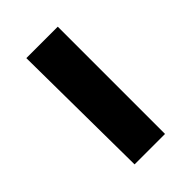

<svg xmlns="http://www.w3.org/2000/svg" viewBox="3 -547 466 466"><g transform="rotate(45 235.5 -314.0)"><path d="M51.3 -367.7H419.4V-263.2L51.3 -259.8Z"/></g></svg>

Font: DimaBanoo
Style: Bold
Weight: 800
Designer: R.Balvardi
Foundry: R.Balvardi
Version: Version 1.0.0-alpha3